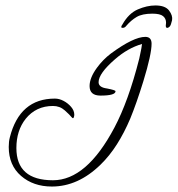

<svg xmlns="http://www.w3.org/2000/svg" viewBox="-20 -627 651 703"><path d="M549 -607Q585 -607 599 -588.5Q613 -570 610 -553Q606 -535 601.5 -530Q597 -525 592 -525Q587 -525 587 -533Q587 -536 587.5 -538.5Q588 -541 588 -544Q588 -559 577 -568Q566 -577 538 -577Q501 -577 480.5 -565Q460 -553 442 -532Q437 -525 429 -525Q424 -525 424 -528Q424 -532 428 -537Q451 -578 484.5 -592.5Q518 -607 549 -607ZM170 56Q102 56 57 17Q12 -22 12 -89Q12 -109 16 -124Q52 -266 181 -266Q197 -266 213 -257.5Q229 -249 240.5 -235.5Q252 -222 252 -207Q252 -202 250 -197Q248 -192 244 -196Q235 -207 217 -223Q199 -239 174 -239Q112 -239 74 -192Q40 -149 40 -85Q40 33 174 33Q297 33 399 -160Q424 -207 447 -270.5Q470 -334 490 -413Q492 -424 495 -437Q498 -450 500 -466Q448 -451 401 -410Q341 -358 341 -326Q341 -307 372 -303Q403 -297 403 -293Q403 -277 348 -277Q308 -277 308 -312Q308 -342 335 -379Q357 -409 386 -431Q469 -492 512 -492Q535 -492 535 -467Q535 -428 505 -330Q480 -249 457 -193Q435 -141 408 -98.5Q381 -56 348 -24Q266 56 170 56Z"/></svg>

Font: Petemoss
Style: Regular
Weight: 400
Designer: Robert E. Leuschke
Foundry: Robert E. Leuschke
Version: Version 1.010; ttfautohint (v1.8.3)